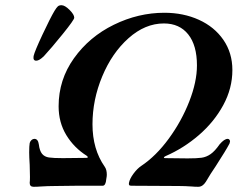

<svg xmlns="http://www.w3.org/2000/svg" viewBox="-20 -713 930 737"><path d="M94 -11Q95 -18 95 -34L94 -80Q92 -112 92 -128Q92 -153 94 -164Q96 -171 101 -175.5Q106 -180 112 -180Q126 -180 129 -159Q132 -134 141.5 -122.5Q151 -111 168 -108.5Q185 -106 221 -106L311 -107Q316 -107 317 -109Q318 -111 313 -115Q264 -146 234.5 -194.5Q205 -243 205 -305Q205 -407 264 -489.5Q323 -572 417 -618Q511 -664 611 -664Q684 -664 743.5 -637Q803 -610 837.5 -560Q872 -510 872 -444Q872 -374 837 -309.5Q802 -245 743.5 -194.5Q685 -144 616 -114Q611 -112 609.5 -109Q608 -106 613 -106L700 -105Q735 -105 753.5 -107.5Q772 -110 788.5 -121.5Q805 -133 823 -159Q841 -180 854 -180Q858 -180 860.5 -177Q863 -174 863 -170L861 -162Q848 -137 808 -75Q788 -46 770 -15Q758 4 741 4Q727 4 718 3Q690 1 667 1L485 0Q478 0 476 -2.5Q474 -5 475 -11Q478 -27 492.5 -46.5Q507 -66 522 -76Q579 -114 628 -181Q677 -248 706.5 -323.5Q736 -399 736 -462Q736 -539 702.5 -581Q669 -623 609 -623Q537 -623 473.5 -566.5Q410 -510 372.5 -420Q335 -330 335 -236Q335 -140 382 -73Q390 -62 390 -42Q390 -36 388 -26Q386 0 374 0H273L192 1Q164 1 134 3Q124 4 109 4Q94 4 94 -11ZM109 -498Q113 -516 143 -580Q173 -644 189 -671Q197 -684 202 -688.5Q207 -693 216 -693Q229 -693 247 -675Q265 -657 265 -645Q265 -637 220.5 -582Q176 -527 149 -498Q131 -480 119 -480Q106 -480 109 -498Z"/></svg>

Font: EB Garamond SemiBold
Style: Italic
Weight: 600
Italic angle: -17.2°
Designer: Georg Duffner and Octavio Pardo
Foundry: Georg Duffner
Version: Version 1.000